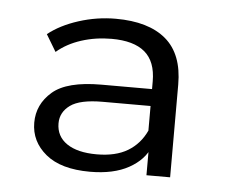

<svg xmlns="http://www.w3.org/2000/svg" viewBox="-35 -785 471 396"><g transform="rotate(5 200.5 -586.5)"><path d="M281 -430V-498L277 -509V-624Q277 -665 254 -684.5Q231 -704 185 -704Q152 -704 122.5 -694.5Q93 -685 72 -667L51 -702Q76 -722 113.5 -734Q151 -746 190 -746Q258 -746 294 -715.5Q330 -685 330 -622V-430ZM164 -427Q104 -427 72.5 -453Q41 -479 41 -518Q41 -556 71 -582Q101 -608 172 -608H287V-573H178Q131 -573 111 -558.5Q91 -544 91 -521Q91 -494 113 -479Q135 -464 175 -464Q214 -464 239 -479Q264 -494 277 -522L287 -490Q276 -462 244.5 -444.5Q213 -427 164 -427Z"/></g></svg>

Font: Montserrat Thin
Style: Regular
Weight: 400
Version: Version 9.000